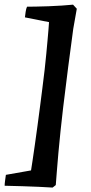

<svg xmlns="http://www.w3.org/2000/svg" viewBox="-36 -699 400 845"><path d="M285.5 -678.5 302 -660.5 286.4 -572.2Q275.4 -489.7 263.9 -402.7Q252.5 -315.6 242 -226.4Q235.8 -173.9 230.5 -123.2Q225.1 -72.5 221.1 -27.1Q217 18.3 214.2 54.8Q211.5 91.3 209.5 115.5L195.5 126.5Q168.7 124.5 134.6 123.2Q100.5 122 62.4 120.5Q24.3 119 -15.6 118.5Q-15.6 110.5 -13.6 95.5Q-11.6 80.5 -10.1 70.5L100.6 51Q102.6 39 107.1 8.9Q111.6 -21.1 117.4 -61.7Q123.1 -102.3 129.2 -146.9Q135.2 -191.4 140.7 -234Q146.2 -276.5 150.2 -308.5Q156.2 -354.5 160.5 -392.3Q164.7 -430.1 167.7 -461.7Q170.7 -493.3 173 -518.9Q175.2 -544.5 177 -565Q178.8 -585.6 179.8 -601.6L73.7 -622.6Q74.7 -632.6 76.9 -647.1Q79 -661.5 83 -669.5Q97 -669.5 122.5 -670Q147.9 -670.5 178 -671.5Q208.1 -672.5 236.5 -674.5Q265 -676.5 285.5 -678.5Z"/></svg>

Font: Labrada
Style: Italic
Weight: 400
Italic angle: -7°
Designer: Mercedes Jáuregui
Foundry: Omnibus-Type Team
Version: Version 1.000